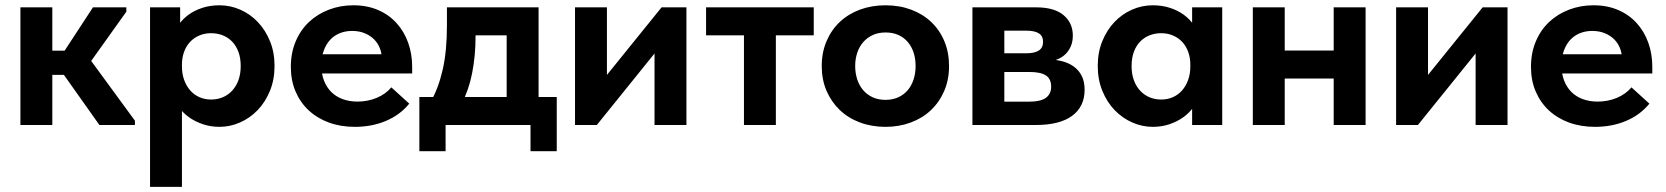

<svg xmlns="http://www.w3.org/2000/svg" viewBox="-20 -485 6463 745"><path d="M365.7 0H503.5V-16.8L333.8 -248.5L470.3 -439.8V-456.5H340.7L197.5 -237.5ZM99 -194.5H253.3V-288.5H99ZM59.2 0H183V-325.5V-332.5V-456.5H59.2V-332.5V-325.5V-126V-111Z M686 240V-111V-125.5V-325.5L679 -332.5V-456.5H562.2V-332.5V-325.5V240ZM831.5 7.2Q872.8 7.2 911.4 -9.8Q950 -26.8 979.8 -57.8Q1009.5 -88.8 1027.4 -132.4Q1045.3 -176 1045.3 -229Q1045.3 -282 1027.6 -325.1Q1010 -368.3 980.6 -399.3Q951.3 -430.3 912.6 -447.4Q874 -464.5 831.5 -464.5Q795.5 -464.5 764.6 -454.4Q733.8 -444.3 710.5 -427Q687.3 -409.8 672.8 -387.9Q658.3 -366 656 -342V-234.5H686Q686 -260.8 694 -283.1Q702 -305.5 716.8 -321.6Q731.5 -337.7 752.6 -347Q773.8 -356.2 799.3 -356.2Q822.2 -356.2 843.1 -348.4Q864 -340.5 879.9 -324.5Q895.7 -308.5 904.9 -284.5Q914 -260.5 914 -228.5Q914 -198.5 905.4 -174.5Q896.7 -150.5 881.1 -133.5Q865.5 -116.5 844.5 -107.6Q823.5 -98.8 799 -98.8Q774.3 -98.8 753.4 -108.1Q732.5 -117.5 717.8 -134.4Q703 -151.3 694.5 -174.9Q686 -198.5 686 -226.8H651V-120.8Q656.8 -94.3 672.9 -70.9Q689 -47.5 712.9 -30.4Q736.8 -13.3 767.3 -3Q797.8 7.2 831.5 7.2Z M1356.8 7.2Q1423 7.2 1477.6 -15.9Q1532.3 -39 1568 -82.8L1498.5 -146Q1475.8 -119.3 1441.1 -105Q1406.5 -90.8 1366.8 -90.8Q1335.8 -90.8 1309.6 -100.4Q1283.5 -110 1265.4 -128.1Q1247.3 -146.3 1237.1 -172.3Q1227 -198.3 1227 -231.8Q1227 -262.8 1235.8 -287.4Q1244.5 -312 1259.9 -329.2Q1275.3 -346.5 1297.4 -355.7Q1319.5 -365 1346 -365Q1372.8 -365 1394 -356.5Q1415.2 -348 1430.4 -333.4Q1445.5 -318.7 1453.5 -299Q1461.5 -279.3 1461.5 -257.3V-221.8L1536.3 -274.5H1179.8V-200H1579.3V-225.7Q1579.3 -275.8 1563.8 -319.1Q1548.3 -362.5 1519 -395Q1489.8 -427.5 1447.3 -446Q1404.8 -464.5 1350.8 -464.5Q1300.8 -464.5 1256.5 -447.6Q1212.2 -430.8 1179.2 -399.9Q1146.2 -369 1127.4 -324.6Q1108.5 -280.3 1108.5 -225.3Q1108.5 -173 1126.7 -130.3Q1145 -87.5 1177.7 -56.9Q1210.5 -26.3 1256.1 -9.5Q1301.8 7.2 1356.8 7.2Z M1650.5 -88.3 1773 -85.3Q1785.8 -111.3 1795.6 -139.8Q1805.5 -168.3 1811.9 -200.9Q1818.3 -233.5 1821.8 -269.3Q1825.3 -305 1825.3 -345V-411.5L1750.5 -348H2032L1946 -411.5V-89.8H2069.8V-456.5H1714.2V-386.5Q1714.2 -337 1710.2 -294.5Q1706.2 -252 1698 -215.6Q1689.7 -179.3 1678 -147.9Q1666.2 -116.5 1650.5 -88.3ZM1607.2 101.7H1709V0H2038.5V101.7H2140.3V-108.5H1607.2Z M2211.2 0H2295.8L2586 -359.7L2519.7 -352.5V0H2643.5V-456.5H2547L2248.7 -87.5L2335 -94.8V-456.5H2211.2Z M2866.7 0H2990.5V-348H3137.5V-456.5H2719.7V-348H2866.7Z M3416 7.2Q3468.5 7.2 3513.6 -9.5Q3558.8 -26.2 3591.8 -57.2Q3624.8 -88.2 3643.6 -131.8Q3662.5 -175.3 3662.5 -228.8Q3662.5 -281.5 3644.4 -324.9Q3626.3 -368.3 3593.6 -399.4Q3561 -430.5 3515.5 -447.5Q3470 -464.5 3416 -464.5Q3362.8 -464.5 3317.5 -447.9Q3272.2 -431.3 3239.2 -400.4Q3206.2 -369.5 3187.4 -325.8Q3168.5 -282 3168.5 -228.8Q3168.5 -176 3187 -132.9Q3205.5 -89.8 3238.2 -58.4Q3271 -27 3316.5 -9.9Q3362 7.2 3416 7.2ZM3416 -97.5Q3388 -97.5 3366 -107.6Q3344 -117.8 3328.9 -135.6Q3313.8 -153.5 3306 -177.6Q3298.3 -201.8 3298.3 -228.8Q3298.3 -256.5 3306.3 -280.4Q3314.3 -304.2 3329.5 -321.6Q3344.8 -339 3366.4 -349Q3388 -359 3416 -359Q3444 -359 3465.6 -349.4Q3487.2 -339.7 3502.4 -322Q3517.5 -304.2 3525.1 -280.7Q3532.7 -257.2 3532.7 -228.8Q3532.7 -200.3 3524.7 -176.1Q3516.7 -152 3501.6 -134.5Q3486.5 -117 3464.9 -107.3Q3443.3 -97.5 3416 -97.5Z M3753.2 0H3999.3Q4091.8 0 4140.1 -35.6Q4188.5 -71.3 4188.5 -136.5Q4188.5 -168.8 4177 -191.1Q4165.5 -213.5 4145.1 -227.8Q4124.8 -242 4097.4 -248.4Q4070 -254.8 4038 -254.8V-246.3Q4059.3 -246.3 4078.5 -253Q4097.8 -259.8 4111.9 -272.6Q4126 -285.5 4134.4 -304.1Q4142.8 -322.8 4142.8 -347Q4142.8 -396 4106.8 -426.3Q4070.8 -456.5 4000.3 -456.5H3753.2ZM3877 -48V-410.3L3840.3 -366H3962.3Q3995 -366 4011.1 -355.5Q4027.3 -345 4027.3 -322.5Q4027.3 -299.8 4010.9 -289Q3994.5 -278.3 3962.8 -278.3H3840.3V-205.7H3975Q4017.3 -205.7 4038 -192.5Q4058.7 -179.3 4058.7 -148.5Q4058.7 -120.5 4038.4 -105.5Q4018 -90.5 3971.8 -90.5H3840.3Z M4605.7 0H4722.5V-325.5V-332.5V-456.5H4605.7V-332.5L4598.7 -325.5V-126L4605.7 -111ZM4453.2 7.2Q4487.7 7.2 4517.9 -3Q4548 -13.3 4571.9 -30.4Q4595.7 -47.5 4611.9 -70.9Q4628 -94.3 4633.8 -120.8V-226.8H4598.7Q4598.7 -198.5 4590.2 -174.9Q4581.7 -151.3 4567 -134.4Q4552.2 -117.5 4531.4 -108.1Q4510.5 -98.8 4485.8 -98.8Q4461.3 -98.8 4440.3 -107.6Q4419.3 -116.5 4403.6 -133.5Q4388 -150.5 4379.4 -174.5Q4370.8 -198.5 4370.8 -228.5Q4370.8 -260.5 4379.9 -284.5Q4389 -308.5 4404.9 -324.5Q4420.8 -340.5 4441.8 -348.4Q4462.8 -356.2 4485.5 -356.2Q4511 -356.2 4532.1 -347Q4553.2 -337.7 4568 -321.6Q4582.7 -305.5 4590.7 -283.1Q4598.7 -260.8 4598.7 -234.5H4628.8V-342Q4626.5 -366 4612 -387.9Q4597.5 -409.8 4574.2 -427Q4551 -444.3 4520.1 -454.4Q4489.2 -464.5 4453.2 -464.5Q4410.7 -464.5 4372.1 -447.4Q4333.5 -430.3 4304.1 -399.3Q4274.7 -368.3 4257.1 -325.1Q4239.5 -282 4239.5 -229Q4239.5 -176 4257.4 -132.4Q4275.2 -88.8 4305 -57.8Q4334.7 -26.8 4373.4 -9.8Q4412 7.2 4453.2 7.2Z M4900.8 -180.2H5211.3V-288.8H4900.8ZM4841.2 0H4965V-325.5V-332.5V-456.5H4841.2V-332.5V-325.5V-126V-111ZM5155 0H5278.8V-325.5V-332.5V-456.5H5155V-332.5V-325.5V-126V-111Z M5397.2 0H5481.8L5772 -359.7L5705.7 -352.5V0H5829.5V-456.5H5733L5434.7 -87.5L5521 -94.8V-456.5H5397.2Z M6168.8 7.2Q6235 7.2 6289.6 -15.9Q6344.3 -39 6380 -82.8L6310.5 -146Q6287.8 -119.3 6253.1 -105Q6218.5 -90.8 6178.8 -90.8Q6147.8 -90.8 6121.6 -100.4Q6095.5 -110 6077.4 -128.1Q6059.3 -146.3 6049.1 -172.3Q6039 -198.3 6039 -231.8Q6039 -262.8 6047.8 -287.4Q6056.5 -312 6071.9 -329.2Q6087.3 -346.5 6109.4 -355.7Q6131.5 -365 6158 -365Q6184.8 -365 6206 -356.5Q6227.2 -348 6242.4 -333.4Q6257.5 -318.7 6265.5 -299Q6273.5 -279.3 6273.5 -257.3V-221.8L6348.3 -274.5H5991.8V-200H6391.3V-225.7Q6391.3 -275.8 6375.8 -319.1Q6360.3 -362.5 6331 -395Q6301.8 -427.5 6259.3 -446Q6216.8 -464.5 6162.8 -464.5Q6112.8 -464.5 6068.5 -447.6Q6024.2 -430.8 5991.2 -399.9Q5958.2 -369 5939.4 -324.6Q5920.5 -280.3 5920.5 -225.3Q5920.5 -173 5938.7 -130.3Q5957 -87.5 5989.7 -56.9Q6022.5 -26.3 6068.1 -9.5Q6113.8 7.2 6168.8 7.2Z"/></svg>

Font: Tilda Sans VF
Style: Regular
Weight: 400
Designer: ParaType Ltd
Foundry: ParaType Ltd
Version: Version 1.010